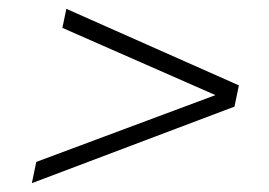

<svg xmlns="http://www.w3.org/2000/svg" viewBox="-20 -567 609 434"><path d="M520 -374 510 -326 52 -153 62 -201 467 -352 121 -504 130 -547Z"/></svg>

Font: Idrija
Style: Italic
Weight: 300
Italic angle: -11.3°
Designer: Julieta Ulanovsky
Foundry: Julieta Ulanovsky
Version: Version 7.200